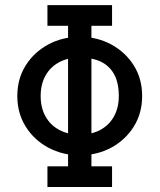

<svg xmlns="http://www.w3.org/2000/svg" viewBox="-20 -743 634 763"><path d="M141.6 -361.3Q141.6 -408.2 160.9 -442.6Q180.2 -477.1 215.3 -495.8Q250.5 -514.6 296.9 -514.6Q343.8 -514.6 378.7 -498.8Q413.6 -482.9 432.9 -449Q452.1 -415 452.1 -361.3Q452.1 -314.9 432.9 -280.3Q413.6 -245.6 378.7 -226.8Q343.8 -208 296.9 -208Q250.5 -208 215.3 -226.8Q180.2 -245.6 160.9 -280.3Q141.6 -314.9 141.6 -361.3ZM48.8 -361.3Q48.8 -293 82.3 -239.7Q115.7 -186.5 172.1 -156.2Q228.5 -126 296.9 -126Q365.7 -126 421.9 -156.2Q478 -186.5 511.5 -239.7Q544.9 -293 544.9 -361.3Q544.9 -430.2 511.5 -483.2Q478 -536.1 421.9 -566.4Q365.7 -596.7 296.9 -596.7Q228.5 -596.7 172.1 -566.4Q115.7 -536.1 82.3 -483.2Q48.8 -430.2 48.8 -361.3ZM168.5 -722.7V-640.6H250.5V-82H168.5V0H425.3V-82H343.3V-640.6H425.3V-722.7Z"/></svg>

Font: Giphurs SC
Style: Regular
Weight: 400
Version: Version 0.920